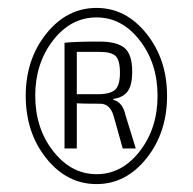

<svg xmlns="http://www.w3.org/2000/svg" viewBox="-20 -721 487 485"><path d="M224 -701Q298 -701 350 -636Q402 -571 402 -479Q402 -386 350 -321Q298 -256 224 -256Q149 -256 97 -321Q45 -386 45 -479Q45 -571 97 -636Q149 -701 224 -701ZM224 -677Q159 -677 114 -619Q69 -561 69 -479Q69 -397 114.5 -339Q160 -281 224 -281Q288 -281 333 -339Q378 -397 378 -479Q378 -561 333 -619Q288 -677 224 -677ZM323 -346H290L267 -428Q258 -459 233 -459Q188 -459 174 -460V-346H143V-613Q171 -616 231 -616Q276 -616 295 -599.5Q314 -583 314 -540Q314 -507 303 -491Q292 -475 266 -471V-469Q290 -463 297 -430ZM174 -483H231Q261 -484 272 -495.5Q283 -507 283 -537Q283 -569 272 -579.5Q261 -590 231 -590H174Z"/></svg>

Font: exo2condensed_l
Style: Regular
Weight: 300
Width: 3
Designer: Natanael Gama
Version: Version 1.001;PS 001.001;hotconv 1.0.70;makeotf.lib2.5.58329